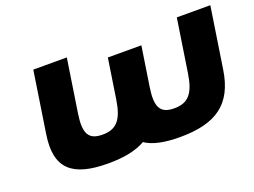

<svg xmlns="http://www.w3.org/2000/svg" viewBox="-90 -744 1262 953"><g transform="rotate(-20 541.5 -267.5)"><path d="M325.2 -550H148.2L98.6 -226C72.3 -54 147.7 15 339.7 15C422.2 15 487 2.3 536.3 -25.9C576.9 1.6 637.4 14 718.9 14C910.9 14 1007.4 -55 1033.7 -227L1083.2 -550H906.2L863.3 -270C847.9 -169 814.9 -130 740.9 -130C666.9 -130 645.9 -169 661.3 -270L693.5 -480H516.5L484.2 -269C468.7 -168 435.7 -129 361.7 -129C287.7 -129 266.7 -168 282.2 -269Z"/></g></svg>

Font: Sztylet
Style: BdObl
Weight: 700
Foundry: Cannot Into Space Fonts, PlusOne Fonts
Version: Version 0.12